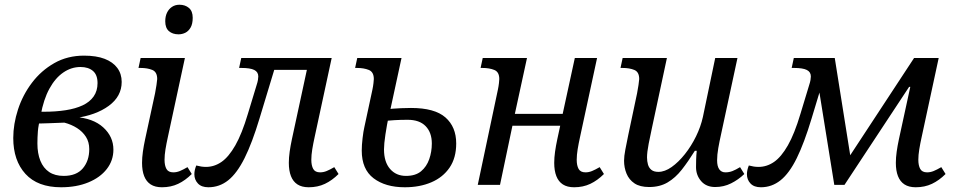

<svg xmlns="http://www.w3.org/2000/svg" viewBox="-20 -781 4034 811"><path d="M238 10Q139 10 87.5 -46.5Q36 -103 36 -198Q36 -257 56 -318.5Q76 -380 115 -431.5Q154 -483 209.5 -514.5Q265 -546 335 -546Q387 -546 422 -532.5Q457 -519 475.5 -494Q494 -469 494 -435Q494 -374 439.5 -334Q385 -294 296 -282V-287Q373 -282 416 -243Q459 -204 459 -149Q459 -103 431 -67Q403 -31 353 -10.5Q303 10 238 10ZM249 -38Q303 -38 330 -70Q357 -102 357 -151Q357 -181 343 -203Q329 -225 305.5 -240Q282 -255 252 -263Q224 -262 186.5 -260.5Q149 -259 115 -259L152 -288Q142 -253 140 -226.5Q138 -200 138 -175Q138 -133 150.5 -102Q163 -71 187.5 -54.5Q212 -38 249 -38ZM152 -295 125 -309H165Q216 -309 257.5 -315.5Q299 -322 329 -336Q359 -350 375.5 -373.5Q392 -397 392 -430Q392 -465 372.5 -481.5Q353 -498 320 -498Q281 -498 247 -474.5Q213 -451 188.5 -406Q164 -361 152 -295Z M664 10Q635 10 616.5 -2Q598 -14 589 -37Q580 -60 580 -93Q580 -115 583.5 -140Q587 -165 593 -193L635 -387Q638 -401 641 -422Q644 -443 644 -447Q644 -477 623.5 -485.5Q603 -494 574 -494H565L574 -536H761L689 -202Q683 -175 679 -150.5Q675 -126 675 -106Q675 -82 683 -67.5Q691 -53 712 -53Q726 -53 739.5 -58.5Q753 -64 772 -75L790 -46Q763 -19 732.5 -4.5Q702 10 664 10ZM734 -636Q709 -636 693.5 -649.5Q678 -663 678 -691Q678 -712 685.5 -727.5Q693 -743 706.5 -752Q720 -761 738 -761Q762 -761 778 -747.5Q794 -734 794 -706Q794 -680 785 -664.5Q776 -649 762.5 -642.5Q749 -636 734 -636Z M860 10Q831 10 816 -6Q801 -22 801 -45Q801 -54 803 -63Q805 -72 809 -82Q820 -79 830 -77.5Q840 -76 850 -76Q885 -76 915.5 -97Q946 -118 974 -167Q1002 -216 1027 -300L1064 -422Q1068 -434 1069.5 -443Q1071 -452 1071 -458Q1071 -477 1054 -485.5Q1037 -494 1000 -494H990L999 -536H1313L1304 -486H1109L1149 -521L1076 -280Q1045 -177 1013 -113Q981 -49 944 -19.5Q907 10 860 10ZM1284 10Q1255 10 1236.5 -2Q1218 -14 1209 -37Q1200 -60 1200 -93Q1200 -115 1203.5 -140Q1207 -165 1213 -193L1287 -536H1381L1309 -202Q1303 -175 1299 -150.5Q1295 -126 1295 -106Q1295 -82 1303 -67.5Q1311 -53 1332 -53Q1346 -53 1359.5 -58.5Q1373 -64 1392 -75L1410 -46Q1383 -19 1352.5 -4.5Q1322 10 1284 10Z M1690 10Q1608 10 1558 -28Q1508 -66 1508 -145Q1508 -168 1511.5 -197.5Q1515 -227 1519 -244L1553 -402Q1556 -416 1557.5 -429.5Q1559 -443 1559 -447Q1559 -477 1538 -485.5Q1517 -494 1488 -494H1480L1489 -536H1676L1623 -291L1597 -318Q1645 -323 1674 -324Q1703 -325 1716 -325Q1816 -325 1861.5 -285Q1907 -245 1907 -175Q1907 -114 1879 -73Q1851 -32 1802 -11Q1753 10 1690 10ZM1695 -38Q1735 -38 1758.5 -57.5Q1782 -77 1793 -108.5Q1804 -140 1804 -175Q1804 -221 1778 -248Q1752 -275 1702 -275Q1672 -275 1647 -273.5Q1622 -272 1587 -268L1623 -296Q1614 -253 1608 -213Q1602 -173 1602 -150Q1602 -97 1627.5 -67.5Q1653 -38 1695 -38Z M2405 10Q2376 10 2357.5 -2Q2339 -14 2330 -37Q2321 -60 2321 -93Q2321 -115 2324.5 -140Q2328 -165 2334 -193L2353 -281L2377 -250H2115L2151 -281L2092 0H1998L2083 -402Q2086 -416 2087.5 -429.5Q2089 -443 2089 -447Q2089 -477 2068 -485.5Q2047 -494 2018 -494H2010L2019 -536H2206L2148 -269L2124 -300H2386L2350 -269L2408 -536H2502L2430 -202Q2424 -175 2420 -150.5Q2416 -126 2416 -106Q2416 -82 2424 -67.5Q2432 -53 2453 -53Q2467 -53 2480.5 -58.5Q2494 -64 2513 -75L2531 -46Q2504 -19 2473.5 -4.5Q2443 10 2405 10Z M2722 9Q2683 9 2660 -6.5Q2637 -22 2626.5 -47.5Q2616 -73 2616 -102Q2616 -121 2621.5 -149.5Q2627 -178 2634 -212L2671 -387Q2674 -401 2677 -422Q2680 -443 2680 -447Q2680 -477 2659.5 -485.5Q2639 -494 2610 -494H2601L2610 -536H2797L2733 -237Q2727 -210 2720 -174Q2713 -138 2713 -116Q2713 -100 2717 -86Q2721 -72 2731.5 -63.5Q2742 -55 2761 -55Q2788 -55 2817 -75.5Q2846 -96 2873 -130Q2900 -164 2920 -205Q2940 -246 2949 -287L3001 -536H3095L3026 -215Q3019 -184 3014 -155.5Q3009 -127 3009 -104Q3009 -79 3018 -66Q3027 -53 3044 -53Q3060 -53 3074 -58.5Q3088 -64 3106 -75L3124 -46Q3099 -22 3068 -6.5Q3037 9 3001 9Q2963 9 2941.5 -16Q2920 -41 2920 -75Q2920 -89 2920.5 -107Q2921 -125 2923 -144H2915Q2887 -99 2860 -64.5Q2833 -30 2800 -10.5Q2767 9 2722 9Z M3194 10Q3165 10 3150 -6Q3135 -22 3135 -45Q3135 -54 3137 -63Q3139 -72 3143 -82Q3154 -79 3164 -77.5Q3174 -76 3184 -76Q3219 -76 3249.5 -97Q3280 -118 3308 -167Q3336 -216 3361 -300L3398 -422Q3402 -434 3403.5 -443Q3405 -452 3405 -458Q3405 -477 3388 -485.5Q3371 -494 3334 -494H3324L3333 -536H3506L3575 -102L3558 -105L3841 -536H3945L3873 -202Q3867 -175 3863 -150.5Q3859 -126 3859 -106Q3859 -82 3867 -67.5Q3875 -53 3896 -53Q3910 -53 3923.5 -58.5Q3937 -64 3956 -75L3974 -46Q3947 -19 3916.5 -4.5Q3886 10 3848 10Q3819 10 3800.5 -2Q3782 -14 3773 -37Q3764 -60 3764 -93Q3764 -115 3767.5 -140Q3771 -165 3777 -193L3825 -414H3820L3547 0H3504L3435 -429L3480 -518L3408 -280Q3377 -177 3345.5 -113Q3314 -49 3277 -19.5Q3240 10 3194 10Z"/></svg>

Font: Noto Serif
Style: Italic
Weight: 400
Italic angle: -12°
Designer: Monotype Design Team
Foundry: Monotype Imaging Inc.
Version: Version 2.013